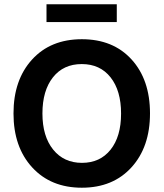

<svg xmlns="http://www.w3.org/2000/svg" viewBox="-20 -869 763 896"><path d="M525 -766H197V-849H525ZM361.5 -570Q276 -570 227 -508Q178 -446 178 -339.5Q178 -233 228 -171Q278 -109 362.5 -109Q447 -109 496 -170.5Q545 -232 545 -339Q545 -446 496 -508Q447 -570 361.5 -570ZM362 -686Q508 -686 594 -591.5Q680 -497 680 -340Q680 -183 593.5 -88Q507 7 362 7Q217 7 130 -88Q43 -183 43 -339.5Q43 -496 129.5 -591Q216 -686 362 -686Z"/></svg>

Font: Hind Kochi SemiBold
Style: Regular
Weight: 600
Designer: Dhruvi Tolia
Foundry: Indian Type Foundry
Version: Version 0.702;PS 1.0;hotconv 1.0.81;makeotf.lib2.5.63406